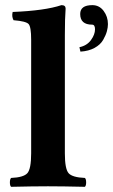

<svg xmlns="http://www.w3.org/2000/svg" viewBox="-20 -718 436 740"><path d="M335.9 -698.2Q362.8 -698.2 379.4 -676Q396 -653.8 396 -625Q396 -612.8 392.1 -597.9Q388.2 -583 377.7 -564.5Q367.2 -545.9 344.5 -533.4Q321.8 -521 290 -519L286.1 -536.1Q314.9 -542 330.6 -563.5Q346.2 -585 346.2 -605Q346.2 -623 335 -623Q289.1 -623 289.1 -664.1Q289.1 -698.2 335.9 -698.2ZM100.1 -127V-564.9Q100.1 -614.7 90.1 -625.5Q80.1 -636.2 32.2 -640.1Q24.4 -654.3 28.8 -671.9Q152.8 -676.8 216.8 -698.2Q232.9 -698.2 232.9 -685.1Q230 -647.9 230 -583V-127Q230 -66.9 244.4 -50.5Q258.8 -34.2 307.1 -32.2Q312 -28.3 312 -15.1Q312 -2 307.1 2Q221.2 0 165 0Q106.9 0 22.9 2Q18.1 -2 18.1 -14.9Q18.1 -27.8 22.9 -32.2Q70.8 -34.2 85.4 -50.5Q100.1 -66.9 100.1 -127Z"/></svg>

Font: Linux Libertine
Style: Bold
Weight: 700
Designer: Philipp H. Poll
Foundry: Philipp H. Poll
Version: Version 5.0.3